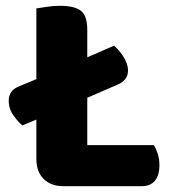

<svg xmlns="http://www.w3.org/2000/svg" viewBox="-20 -637 593 660"><path d="M198 3Q155 3 130 -22Q105 -47 105 -90V-226L57 -206Q43 -217 26.5 -240Q10 -263 10 -291Q10 -326 45 -340L105 -365V-608Q117 -610 140 -613.5Q163 -617 186 -617Q236 -617 258 -600Q280 -583 280 -534V-440L372 -480Q379 -474 387 -465Q395 -456 402.5 -445Q410 -434 415 -420.5Q420 -407 420 -394Q420 -377 410.5 -365Q401 -353 384 -346L280 -301V-138H509Q516 -127 522 -109Q528 -91 528 -70Q528 -33 512 -15Q496 3 468 3H198Z"/></svg>

Font: Baloo Chettan 2 ExtraBold
Style: Regular
Weight: 800
Designer: Maithili Shingre, Unnati Kotecha and Ek Type
Foundry: Ek Type
Version: Version 1.640;hotconv 1.0.111;makeotfexe 2.5.65597; ttfautoh